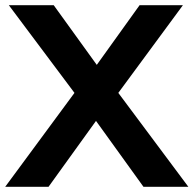

<svg xmlns="http://www.w3.org/2000/svg" viewBox="-23 -720 746 740"><path d="M-3 0 264 -362 11 -700H184L350 -470L515 -700H682L433 -362L703 0H530L347 -254L164 0Z"/></svg>

Font: Red Hat Display
Style: Bold
Weight: 700
Designer: Pentagram, MCKL
Foundry: Pentagram, MCKL
Version: Version 1.023; ttfautohint (v1.8.3)